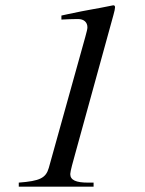

<svg xmlns="http://www.w3.org/2000/svg" viewBox="-20 -696 540 716"><path d="M401 -676C324 -660 320 -662 232 -643L209 -638V-623C228 -624 250 -625 268 -625H271C293 -625 306 -613 306 -594C306 -587 303 -577 298 -558L162 -70C151 -32 129 -21 50 -15V0H329V-15H308C264 -15 242 -24 242 -47C242 -57 253 -96 260 -121L403 -640C407 -654 409 -664 409 -669C409 -673 407 -676 404 -676Z"/></svg>

Font: STIXGeneral
Style: Italic
Weight: 400
Italic angle: -16.33°
Designer: MicroPress Inc., with final additions and corrections provided by Coen Hoffman, Elsevier (retired)
Version: Version 1.1.0